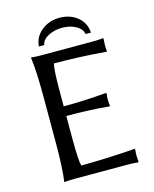

<svg xmlns="http://www.w3.org/2000/svg" viewBox="-120 -884 778 968"><g transform="rotate(-15 269.0 -400.5)"><path d="M147 -690.9Q151.4 -742.2 191.4 -773.2Q231.4 -804.2 283.2 -804.2Q339.4 -804.2 377.4 -773.2Q415.5 -742.2 418.9 -690.9H391.1Q385.3 -719.2 355 -735.6Q324.7 -752 283.2 -752Q244.1 -752 211.9 -735.4Q179.7 -718.8 174.8 -690.9ZM189.9 -200.2Q189.9 -85 198.2 -56.2Q257.8 -56.2 328.1 -59.1Q398.4 -62 439.5 -64.9L480 -67.9L481.9 -64Q480 -48.3 480 -30.8Q480 -28.3 481.9 0L480 2.9Q456.1 0 419.9 0H147Q131.3 0 118.4 0.7Q105.5 1.5 100.6 2L95.2 2.9L94.2 0Q104 -67.9 104 -200.2V-444.8Q104 -573.7 94.2 -645L96.2 -647.9Q112.8 -645 147 -645H410.2Q446.3 -645 470.2 -647.9L472.2 -645Q470.2 -616.7 470.2 -606.9Q470.2 -596.7 472.2 -581.1L470.2 -577.1Q331.5 -588.9 198.2 -588.9Q189.9 -559.6 189.9 -444.8V-367.2Q294.9 -367.2 413.1 -377L416 -374Q413.1 -360.8 413.1 -341.8Q413.1 -323.2 416 -310.1L413.1 -307.1Q314.9 -316.9 189.9 -316.9Z"/></g></svg>

Font: Linux Biolinum G
Style: Regular
Weight: 400
Designer: Philipp H. Poll
Foundry: Philipp H. Poll
Version: Version 1.1.0 ; ttfautohint (v1.6)